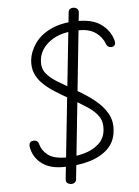

<svg xmlns="http://www.w3.org/2000/svg" viewBox="-67 -1012 848 1169"><g transform="rotate(-5 357.0 -427.0)"><path d="M279.5 0Q201 0 152.8 -34.8Q104.5 -69.5 90.5 -127Q85.5 -144.5 88.5 -157.2Q91.5 -170 104.5 -174Q119 -178 131 -172.8Q143 -167.5 147 -150.5Q156.5 -112.5 192.2 -84.5Q228 -56.5 304 -56.5Q359 -56.5 412.2 -71Q465.5 -85.5 502.2 -117.8Q539 -150 544.5 -202Q549.5 -250 529 -283Q508.5 -316 463.8 -346Q419 -376 350.5 -415Q305 -441 265.2 -466.5Q225.5 -492 196.5 -520.8Q167.5 -549.5 153 -584.2Q138.5 -619 142.5 -663.5Q149 -719.5 184 -768.5Q219 -817.5 284.8 -847.8Q350.5 -878 447.5 -878Q536.5 -878 586.8 -842Q637 -806 655 -753Q662.5 -733.5 660.2 -720.8Q658 -708 646 -704Q632 -700 621.2 -705Q610.5 -710 605.5 -722.5Q590 -766 551.2 -793.8Q512.5 -821.5 451.5 -821.5Q338.5 -821.5 273.5 -775Q208.5 -728.5 201.5 -659Q197 -612 221.2 -580.5Q245.5 -549 292.2 -521Q339 -493 402 -456.5Q463.5 -422 511.8 -383Q560 -344 585.8 -297.2Q611.5 -250.5 605 -192Q599 -126 555 -83.5Q511 -41 439.8 -20.5Q368.5 0 279.5 0ZM322 107Q307 107 297 99Q287 91 289 73.5L395.5 -935Q397 -949.5 405 -955.2Q413 -961 424 -961Q439 -961 448.8 -952.8Q458.5 -944.5 457 -929.5L352 80Q350.5 94.5 341.8 100.8Q333 107 322 107Z"/></g></svg>

Font: Edu SA Hand
Style: Regular
Weight: 400
Designer: Tina and Corey Anderson, Eben Sorkin, Mirko Velimirovic
Foundry: Google for Education
Version: Version 2.000